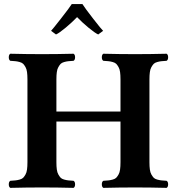

<svg xmlns="http://www.w3.org/2000/svg" viewBox="-20 -907 856 929"><path d="M29.8 2Q22.5 -2.4 22.5 -15.1Q22.5 -27.8 29.8 -32.2Q46.4 -33.2 55.4 -34.2Q64.5 -35.2 75.7 -38.3Q86.9 -41.5 92.3 -47.1Q97.7 -52.7 103.3 -62.5Q108.9 -72.3 110.8 -86.9Q112.8 -101.6 112.8 -122.1V-522.9Q112.8 -543.5 110.8 -558.1Q108.9 -572.8 103.3 -582.5Q97.7 -592.3 92.3 -597.9Q86.9 -603.5 75.7 -606.7Q64.5 -609.9 55.4 -610.8Q46.4 -611.8 29.8 -612.8Q22.5 -617.2 22.5 -629.9Q22.5 -642.6 29.8 -647Q109.9 -645 184.1 -645Q255.9 -645 335.9 -647Q343.3 -642.6 343.3 -629.9Q343.3 -617.2 335.9 -612.8Q319.3 -611.8 310.3 -610.8Q301.3 -609.9 290 -606.7Q278.8 -603.5 273.4 -597.9Q268.1 -592.3 262.5 -582.5Q256.8 -572.8 254.9 -558.1Q252.9 -543.5 252.9 -522.9V-367.2H563V-522.9Q563 -543.5 561 -558.1Q559.1 -572.8 553.5 -582.5Q547.9 -592.3 542.5 -597.9Q537.1 -603.5 525.9 -606.7Q514.6 -609.9 505.6 -610.8Q496.6 -611.8 480 -612.8Q472.7 -617.2 472.7 -629.9Q472.7 -642.6 480 -647Q560.1 -645 633.8 -645Q706.1 -645 786.1 -647Q793.5 -642.6 793.5 -629.9Q793.5 -617.2 786.1 -612.8Q769.5 -611.8 760.5 -610.8Q751.5 -609.9 740.2 -606.7Q729 -603.5 723.6 -597.9Q718.3 -592.3 712.6 -582.5Q707 -572.8 705.1 -558.1Q703.1 -543.5 703.1 -522.9V-122.1Q703.1 -101.6 705.1 -86.9Q707 -72.3 712.6 -62.5Q718.3 -52.7 723.6 -47.1Q729 -41.5 740.2 -38.3Q751.5 -35.2 760.5 -34.2Q769.5 -33.2 786.1 -32.2Q793.5 -27.8 793.5 -15.1Q793.5 -2.4 786.1 2Q706.1 0 633.8 0Q560.1 0 480 2Q472.7 -2.4 472.7 -15.1Q472.7 -27.8 480 -32.2Q496.6 -33.2 505.6 -34.2Q514.6 -35.2 525.9 -38.3Q537.1 -41.5 542.5 -47.1Q547.9 -52.7 553.5 -62.5Q559.1 -72.3 561 -86.9Q563 -101.6 563 -122.1V-318.8H252.9V-122.1Q252.9 -101.6 254.9 -86.9Q256.8 -72.3 262.5 -62.5Q268.1 -52.7 273.4 -47.1Q278.8 -41.5 290 -38.3Q301.3 -35.2 310.3 -34.2Q319.3 -33.2 335.9 -32.2Q343.3 -27.8 343.3 -15.1Q343.3 -2.4 335.9 2Q255.9 0 184.1 0Q109.9 0 29.8 2ZM227.1 -757.8Q233.9 -764.6 275.4 -817.6Q316.9 -870.6 327.1 -887.2H378.9Q390.6 -868.2 430.7 -816.7Q470.7 -765.1 479 -757.8L455.1 -740.2Q439 -747.6 407.5 -773.7Q376 -799.8 353 -824.2Q329.6 -799.8 298.1 -773.4Q266.6 -747.1 251 -740.2Z"/></svg>

Font: Common Serif
Style: Bold
Weight: 700
Designer: Philipp H. Poll, Khaled Hosny
Foundry: Stefan Peev, Context Ltd.
Version: Version 1.026